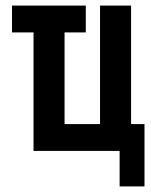

<svg xmlns="http://www.w3.org/2000/svg" viewBox="-20 -540 540 687"><path d="M408 127V0H100V-424H23V-520H287V-424H211V-96H338V-520H449V-96H497V127Z"/></svg>

Font: Zed Mono
Style: Bold
Weight: 700
Monospace: yes
Designer: Belleve Invis
Foundry: Belleve Invis
Version: Version 1.0.0; ttfautohint (v1.8.4)